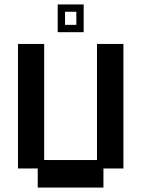

<svg xmlns="http://www.w3.org/2000/svg" viewBox="-20 -834 637 865"><path d="M150 11V-75H61V-636H179V-113H417V-636H536V-75H446V11ZM240 -689V-814H357V-689ZM273 -722H324V-781H273Z"/></svg>

Font: Pixelify Sans SemiBold
Style: Regular
Weight: 600
Designer: Stefie Justprince
Foundry: Typecalism Foundryline
Version: Version 1.000